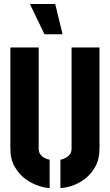

<svg xmlns="http://www.w3.org/2000/svg" viewBox="-20 -938 552 963"><path d="M203 -766 130 -918H257L294 -766ZM229 5Q207 5 173.5 -6Q140 -17 108 -40Q76 -63 54 -101Q32 -139 32 -193V-700H174V-193Q174 -176 181.5 -165Q189 -154 199.5 -148Q210 -142 218.5 -139.5Q227 -137 229 -137ZM283 5V-137Q285 -137 293.5 -139.5Q302 -142 312.5 -148Q323 -154 331 -165Q339 -176 339 -193V-700H479V-193Q479 -139 457.5 -101Q436 -63 404 -39.5Q372 -16 339 -5.5Q306 5 283 5Z"/></svg>

Font: Stick No Bills ExtraBold
Style: Regular
Weight: 800
Version: Version 2.000